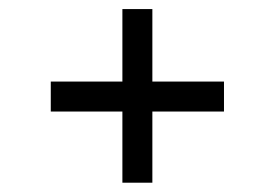

<svg xmlns="http://www.w3.org/2000/svg" viewBox="-20 -428 600 419"><path d="M247.1 -29.3V-184.6H90.8V-250H247.1V-408.2H312.5V-250H468.8V-184.6H312.5V-29.3Z"/></svg>

Font: Padauk Book
Style: Regular
Weight: 400
Designer: Debbi Hosken, Becca Hirsbrunner Spalinger
Foundry: SIL International
Version: Version 5.000